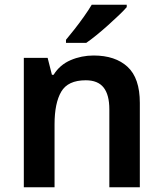

<svg xmlns="http://www.w3.org/2000/svg" viewBox="-20 -786 684 806"><path d="M373 -553Q464 -553 515.5 -505.5Q567 -458 567 -354V0H439V-327Q439 -388 415 -418.5Q391 -449 340 -449Q265 -449 237 -401Q209 -353 209 -264V0H80V-543H180L198 -472H205Q231 -514 276.5 -533.5Q322 -553 373 -553ZM512 -756Q500 -742 479 -722Q458 -702 433.5 -680Q409 -658 385 -638.5Q361 -619 342 -606H257V-619Q273 -638 293 -663.5Q313 -689 332.5 -716.5Q352 -744 365 -766H512Z"/></svg>

Font: Noto Sans Javanese SemiBold
Style: Regular
Weight: 600
Version: Version 2.004